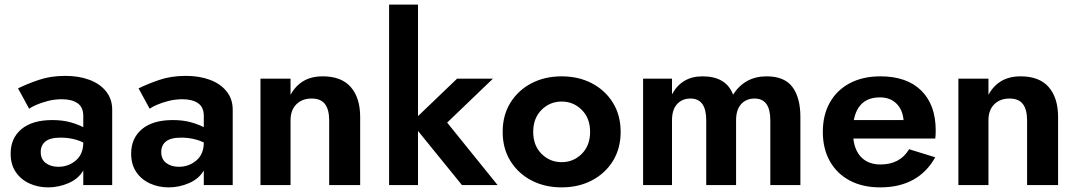

<svg xmlns="http://www.w3.org/2000/svg" viewBox="-20 -800 4658 830"><path d="M106 -330 58 -418Q94 -436 146 -454Q198 -472 262 -472Q321 -472 366.5 -455Q412 -438 438.5 -405Q465 -372 465 -326V0H340V-63Q319 -27 276.5 -8.5Q234 10 188 10Q144 10 107 -7Q70 -24 48 -56.5Q26 -89 26 -136Q26 -203 73 -242Q120 -281 206 -281Q250 -281 284 -271.5Q318 -262 340 -250V-299Q340 -337 315 -354Q290 -371 248 -371Q216 -371 187 -363.5Q158 -356 136.5 -346.5Q115 -337 106 -330ZM156 -143Q156 -112 177.5 -95.5Q199 -79 232 -79Q276 -79 308 -106.5Q340 -134 340 -184Q296 -205 242 -205Q197 -205 176.5 -188.5Q156 -172 156 -143Z M627 -330 579 -418Q615 -436 667 -454Q719 -472 783 -472Q842 -472 887.5 -455Q933 -438 959.5 -405Q986 -372 986 -326V0H861V-63Q840 -27 797.5 -8.5Q755 10 709 10Q665 10 628 -7Q591 -24 569 -56.5Q547 -89 547 -136Q547 -203 594 -242Q641 -281 727 -281Q771 -281 805 -271.5Q839 -262 861 -250V-299Q861 -337 836 -354Q811 -371 769 -371Q737 -371 708 -363.5Q679 -356 657.5 -346.5Q636 -337 627 -330ZM677 -143Q677 -112 698.5 -95.5Q720 -79 753 -79Q797 -79 829 -106.5Q861 -134 861 -184Q817 -205 763 -205Q718 -205 697.5 -188.5Q677 -172 677 -143Z M1403 -280Q1403 -326 1385 -350Q1367 -374 1327 -374Q1286 -374 1261 -349Q1236 -324 1236 -280V0H1106V-460H1236V-390Q1257 -429 1291.5 -449.5Q1326 -470 1375 -470Q1456 -470 1496.5 -423.5Q1537 -377 1537 -294V0H1403Z M1956 -460H2111L1913 -270L2131 0H1977L1787 -234V0H1662V-780H1787V-298Z M2153 -230Q2153 -302 2186.5 -356Q2220 -410 2277.5 -440Q2335 -470 2408 -470Q2481 -470 2538.5 -440Q2596 -410 2629.5 -356Q2663 -302 2663 -230Q2663 -158 2629.5 -104Q2596 -50 2538.5 -20Q2481 10 2408 10Q2335 10 2277.5 -20Q2220 -50 2186.5 -104Q2153 -158 2153 -230ZM2285 -230Q2285 -171 2321 -135Q2357 -99 2408 -99Q2459 -99 2495 -135Q2531 -171 2531 -230Q2531 -289 2495 -325Q2459 -361 2408 -361Q2357 -361 2321 -325Q2285 -289 2285 -230Z M3440 -294V0H3310V-280Q3310 -374 3242 -374Q3206 -374 3184 -350Q3162 -326 3162 -280V0H3033V-280Q3033 -374 2965 -374Q2929 -374 2907 -350Q2885 -326 2885 -280V0H2760V-460H2885V-392Q2905 -430 2938 -450Q2971 -470 3017 -470Q3119 -470 3149 -391Q3200 -470 3294 -470Q3371 -470 3405.5 -424Q3440 -378 3440 -294Z M3785 10Q3709 10 3653.5 -19.5Q3598 -49 3567.5 -103Q3537 -157 3537 -230Q3537 -303 3567.5 -357Q3598 -411 3654 -440.5Q3710 -470 3786 -470Q3900 -470 3962.5 -408.5Q4025 -347 4025 -236Q4025 -213 4023 -201H3669Q3675 -147 3705.5 -118Q3736 -89 3786 -89Q3871 -89 3910 -155L4023 -120Q3950 10 3785 10ZM3784 -379Q3690 -379 3671 -281H3886Q3882 -326 3855 -352.5Q3828 -379 3784 -379Z M4420 -280Q4420 -326 4402 -350Q4384 -374 4344 -374Q4303 -374 4278 -349Q4253 -324 4253 -280V0H4123V-460H4253V-390Q4274 -429 4308.5 -449.5Q4343 -470 4392 -470Q4473 -470 4513.5 -423.5Q4554 -377 4554 -294V0H4420Z"/></svg>

Font: Jost* Semi
Style: Regular
Weight: 600
Version: Version 3.7